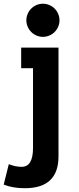

<svg xmlns="http://www.w3.org/2000/svg" viewBox="-35 -768 424 1030"><path d="M195.3 -570.3Q177.7 -570.3 161.4 -577.1Q145 -584 132.6 -596.4Q120.1 -608.9 113.3 -625.2Q106.4 -641.6 106.4 -659.2Q106.4 -676.8 113.3 -693.1Q120.1 -709.5 132.6 -721.9Q145 -734.4 161.4 -741.2Q177.7 -748 195.3 -748Q212.9 -748 229.2 -741.2Q245.6 -734.4 258.1 -721.9Q270.5 -709.5 277.3 -693.1Q284.2 -676.8 284.2 -659.2Q284.2 -641.6 277.3 -625.2Q270.5 -608.9 258.1 -596.4Q245.6 -584 229.2 -577.1Q212.9 -570.3 195.3 -570.3ZM98.1 241.7Q33.2 241.7 -15.1 222.2L12.2 112.8Q47.9 127 81.1 127Q142.1 127 142.1 25.9V-402.3H78.6V-512.7H278.8V70.8Q278.8 241.7 98.1 241.7Z"/></svg>

Font: Cadman
Style: Bold
Weight: 700
Designer: Paul James MIller
Foundry: High-Logic / Made with FontCreator
Version: Version 2.114;March 28, 2021;FontCreator 13.0.0.2683 64-bit